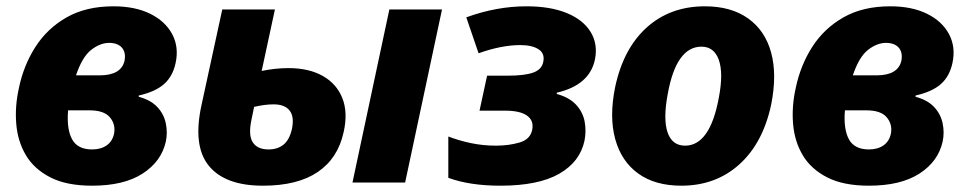

<svg xmlns="http://www.w3.org/2000/svg" viewBox="-20 -579 3069 609"><path d="M272 10Q191 10 139.5 -16.5Q88 -43 62 -87Q36 -131 31.5 -186.5Q27 -242 40 -300Q55 -372 92.5 -430.5Q130 -489 191.5 -524Q253 -559 340 -559Q408 -559 456 -535.5Q504 -512 526 -471Q548 -430 537 -379Q528 -337 500.5 -312.5Q473 -288 420 -276V-272Q458 -262 479 -239.5Q500 -217 506 -187.5Q512 -158 506 -130Q492 -67 432.5 -28.5Q373 10 272 10ZM326 -443Q298 -443 269.5 -421Q241 -399 221 -340H296Q364 -340 375 -386Q380 -413 366.5 -428Q353 -443 326 -443ZM272 -105Q300 -105 318.5 -118Q337 -131 342 -156Q347 -185 328.5 -207Q310 -229 264 -229H196Q191 -170 208.5 -137.5Q226 -105 272 -105Z M814 10Q694 10 642.5 -53Q591 -116 619 -245L685 -549H852L810 -354Q854 -363 895 -363Q960 -363 1004 -338Q1048 -313 1066 -267.5Q1084 -222 1070 -160Q1052 -77 988 -33.5Q924 10 814 10ZM1098 0 1215 -549H1382L1265 0ZM778 -201Q767 -151 781.5 -128Q796 -105 832 -105Q860 -105 879 -120Q898 -135 906 -170Q914 -209 898.5 -228.5Q883 -248 848 -248Q820 -248 786 -240Z M1567 10Q1470 10 1402 -15V-146Q1436 -133 1474 -125Q1512 -117 1553 -117Q1594 -117 1628 -127Q1662 -137 1668 -167Q1674 -196 1652 -212Q1630 -228 1582 -228H1501L1525 -339H1591Q1643 -339 1670.5 -348.5Q1698 -358 1703 -382Q1709 -409 1688.5 -422.5Q1668 -436 1630 -436Q1601 -436 1567.5 -429.5Q1534 -423 1498 -410L1459 -524Q1555 -559 1650 -559Q1726 -559 1778 -537.5Q1830 -516 1853.5 -477.5Q1877 -439 1867 -390Q1850 -309 1746 -285V-281Q1786 -270 1807.5 -246.5Q1829 -223 1834.5 -193Q1840 -163 1834 -133Q1820 -66 1754 -28Q1688 10 1567 10Z M2141 10Q2058 10 2004.5 -28.5Q1951 -67 1931.5 -137.5Q1912 -208 1931 -302Q1957 -425 2031.5 -492Q2106 -559 2216 -559Q2299 -559 2353 -520.5Q2407 -482 2426 -412Q2445 -342 2426 -247Q2400 -125 2325 -57.5Q2250 10 2141 10ZM2153 -117Q2232 -117 2260 -269Q2275 -347 2260 -389Q2245 -431 2205 -431Q2125 -431 2098 -281Q2083 -201 2097.5 -159Q2112 -117 2153 -117Z M2736 10Q2655 10 2603.5 -16.5Q2552 -43 2526 -87Q2500 -131 2495.5 -186.5Q2491 -242 2504 -300Q2519 -372 2556.5 -430.5Q2594 -489 2655.5 -524Q2717 -559 2804 -559Q2872 -559 2920 -535.5Q2968 -512 2990 -471Q3012 -430 3001 -379Q2992 -337 2964.5 -312.5Q2937 -288 2884 -276V-272Q2922 -262 2943 -239.5Q2964 -217 2970 -187.5Q2976 -158 2970 -130Q2956 -67 2896.5 -28.5Q2837 10 2736 10ZM2790 -443Q2762 -443 2733.5 -421Q2705 -399 2685 -340H2760Q2828 -340 2839 -386Q2844 -413 2830.5 -428Q2817 -443 2790 -443ZM2736 -105Q2764 -105 2782.5 -118Q2801 -131 2806 -156Q2811 -185 2792.5 -207Q2774 -229 2728 -229H2660Q2655 -170 2672.5 -137.5Q2690 -105 2736 -105Z"/></svg>

Font: Noto Sans ExtraBold
Style: Italic
Weight: 800
Italic angle: -12°
Designer: Monotype Design Team
Foundry: Monotype Imaging Inc.
Version: Version 2.013; ttfautohint (v1.8.4.7-5d5b)